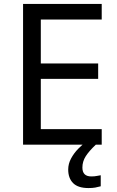

<svg xmlns="http://www.w3.org/2000/svg" viewBox="-20 -734 596 974"><path d="M496 0H97V-714H496V-635H187V-412H478V-334H187V-79H496ZM398 116Q398 161 443 161Q460 161 471.5 158.5Q483 156 491 155V211Q477 215 463 217.5Q449 220 429 220Q376 220 351 195Q326 170 326 126Q326 97 340.5 70Q355 43 376.5 21Q398 -1 418 -15L466 0Q432 32 415 58.5Q398 85 398 116Z"/></svg>

Font: Noto Sans Hebrew Droid
Style: Regular
Weight: 400
Designer: Monotype Design Team
Foundry: Monotype Imaging Inc.
Version: Version 1.100